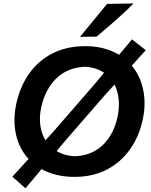

<svg xmlns="http://www.w3.org/2000/svg" viewBox="-20 -988 855 1086"><path d="M124 77 50 11.5Q74 -15 96.5 -39.8Q119 -64.5 141.5 -89Q88.5 -146.5 70.5 -227.2Q52.5 -308 71.5 -398Q93 -499 145.8 -572.8Q198.5 -646.5 278.5 -686.8Q358.5 -727 462.5 -727Q519 -727 567 -714.2Q615 -701.5 653.5 -678Q671.5 -699.5 689.8 -721.2Q708 -743 726.5 -765.5L804.5 -704Q784 -681.5 764.2 -659.8Q744.5 -638 725.5 -616.5Q773.5 -559 790 -479.8Q806.5 -400.5 787.5 -312Q767 -216 715 -142.8Q663 -69.5 583.8 -28.5Q504.5 12.5 401.5 12.5Q346 12.5 299.5 1Q253 -10.5 215 -31.5Q192.5 -4 169.8 22.8Q147 49.5 124 77ZM213 -380Q201.5 -325 208.2 -277.8Q215 -230.5 237.5 -194.5Q260 -219.5 281.5 -243L503 -498Q520.5 -518.5 536.8 -538Q553 -557.5 568.5 -576.5Q523.5 -607 461 -610.5Q360 -605.5 297.5 -543.5Q235 -481.5 213 -380ZM403.5 -104Q501.5 -108.5 563.2 -169.5Q625 -230.5 645 -328Q656 -380.5 651.2 -426.8Q646.5 -473 627.5 -509.5Q599.5 -478.5 571.5 -448L345 -187Q333.5 -173 322.2 -159.8Q311 -146.5 300.5 -133.5Q345 -107 403.5 -104ZM432.5 -779.5Q472 -827 509.5 -873.2Q547 -919.5 585.5 -966L735.5 -968.5Q695.5 -927.5 638 -876.8Q580.5 -826 526.5 -781Z"/></svg>

Font: Commissioner Loud SemiBold
Style: Italic
Weight: 600
Italic angle: -12°
Designer: Kostas Bartsokas
Foundry: Kostas Bartsokas
Version: Version 1.000; ttfautohint (v1.8.3)